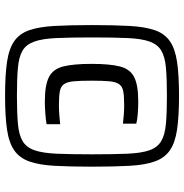

<svg xmlns="http://www.w3.org/2000/svg" viewBox="-4 -732 744 777"><g transform="rotate(90 368.5 -344.0)"><path d="M368 8Q284 8 230.5 0Q177 -8 146.5 -29.5Q116 -51 102.5 -90.5Q89 -130 85.5 -192Q82 -254 82 -344Q82 -434 85.5 -496Q89 -558 102.5 -597.5Q116 -637 146.5 -658.5Q177 -680 230.5 -688Q284 -696 368 -696Q452 -696 505.5 -688Q559 -680 589.5 -658.5Q620 -637 634 -597.5Q648 -558 651.5 -496Q655 -434 655 -344Q655 -254 651.5 -192Q648 -130 634 -90.5Q620 -51 589.5 -29.5Q559 -8 505.5 0Q452 8 368 8ZM368 -40Q437 -40 481.5 -44Q526 -48 551.5 -63Q577 -78 588.5 -111Q600 -144 602.5 -200.5Q605 -257 605 -344Q605 -431 602.5 -487.5Q600 -544 588.5 -576.5Q577 -609 551.5 -624Q526 -639 481.5 -643Q437 -647 368 -647Q299 -647 254.5 -643Q210 -639 185 -624Q160 -609 148.5 -576.5Q137 -544 134.5 -487.5Q132 -431 132 -344Q132 -257 134.5 -200.5Q137 -144 148.5 -111Q160 -78 185 -63Q210 -48 254.5 -44Q299 -40 368 -40ZM391 -153Q325 -153 292.5 -169.5Q260 -186 249.5 -227Q239 -268 239 -342Q239 -416 249.5 -457Q260 -498 292.5 -514.5Q325 -531 391 -531Q416 -531 441.5 -529Q467 -527 481 -523V-469Q441 -474 406 -474Q371 -474 351 -470.5Q331 -467 321.5 -454Q312 -441 309.5 -414.5Q307 -388 307 -342Q307 -296 309.5 -269.5Q312 -243 321.5 -230Q331 -217 351 -213.5Q371 -210 406 -210Q424 -210 445.5 -211.5Q467 -213 483 -215V-160Q467 -157 440.5 -155Q414 -153 391 -153Z"/></g></svg>

Font: Saira Medium
Style: Regular
Weight: 500
Designer: Hector Gatti with collaboration of the Omnibus-Type team
Foundry: Omnibus-Type
Version: Version 1.100; ttfautohint (v1.8.3)